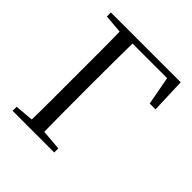

<svg xmlns="http://www.w3.org/2000/svg" viewBox="-196 -866 1005 1005"><g transform="rotate(45 306.5 -364.0)"><path d="M155.3 0Q157.3 -83.6 157.4 -167.4Q157.5 -251.1 157.5 -333.5V-391.1Q157.5 -476.1 157.4 -560.4Q157.3 -644.8 155.3 -728H248.3Q247.1 -645.2 246.6 -560.7Q246.1 -476.1 246.1 -391.1V-333.7Q246.1 -251.5 246.6 -167.8Q247.1 -84.1 248.3 0ZM202.2 -693V-728H569.6L576.5 -534.6H533.5L497.6 -728L541.1 -693ZM52.8 0V-30.1L190.9 -42.1H217.6L361.4 -30.1V0ZM52.8 -698V-728H202.2V-686.9H190.9Z"/></g></svg>

Font: Source Han Serif JP VF
Style: Regular
Weight: 250
Designer: Ryoko NISHIZUKA 西塚涼子 (kana & ideographs); Frank Grießhammer (Latin, Greek & Cyrillic); Wenlong ZHANG 张文龙 (bopomofo); San
Foundry: Adobe
Version: Version 2.001;hotconv 1.1.0;makeotfexe 2.6.0